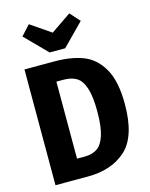

<svg xmlns="http://www.w3.org/2000/svg" viewBox="-136 -1024 867 1110"><g transform="rotate(-15 297.5 -469.5)"><path d="M564 -350Q564 -156 478 -78Q392 0 250 0H55V-693H237Q333 -693 404.5 -666Q476 -639 520 -563Q564 -487 564 -350ZM215 -577V-116H260Q306 -116 336 -136Q366 -156 382.5 -207.5Q399 -259 399 -350Q399 -441 382 -491Q365 -541 334.5 -559Q304 -577 259 -577ZM442 -880 314 -750H221L93 -880L147 -939L268 -856L389 -939Z"/></g></svg>

Font: Fira Sans Condensed
Style: Bold
Weight: 700
Width: 3
Designer: bBox Type GmbH & Carrois Corporate GbR & Edenspiekermann AG
Foundry: bBox Type GmbH & Carrois Corporate GbR & Edenspiekermann AG
Version: Version 4.301